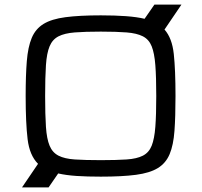

<svg xmlns="http://www.w3.org/2000/svg" viewBox="-20 -763 883 838"><path d="M76 55 146 -48Q109 -85 100.5 -155.5Q92 -226 92 -344Q92 -434 97 -496Q102 -558 118.5 -597.5Q135 -637 170 -658.5Q205 -680 266 -688Q327 -696 420 -696Q482 -696 529.5 -692.5Q577 -689 611 -681L654 -743H772L698 -634Q731 -597 738.5 -527.5Q746 -458 746 -344Q746 -254 741.5 -192Q737 -130 720.5 -90.5Q704 -51 669 -29.5Q634 -8 573.5 0Q513 8 420 8Q360 8 314.5 5Q269 2 234 -6L192 55ZM420 -64Q488 -64 532.5 -67Q577 -70 603.5 -83.5Q630 -97 642 -127Q654 -157 658 -209.5Q662 -262 662 -344Q662 -426 658 -478.5Q654 -531 642 -561Q630 -591 603.5 -604.5Q577 -618 532.5 -621.5Q488 -625 420 -625Q351 -625 306.5 -621.5Q262 -618 235.5 -604.5Q209 -591 196.5 -561Q184 -531 180.5 -478.5Q177 -426 177 -344Q177 -262 180.5 -209.5Q184 -157 196.5 -127Q209 -97 235.5 -83.5Q262 -70 306.5 -67Q351 -64 420 -64Z"/></svg>

Font: Saira Expanded
Style: Regular
Weight: 400
Width: 7
Designer: Hector Gatti with collaboration of the Omnibus-Type team
Foundry: Omnibus-Type
Version: Version 1.100; ttfautohint (v1.8.3)